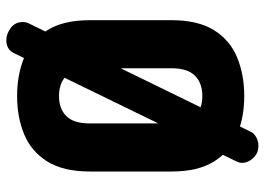

<svg xmlns="http://www.w3.org/2000/svg" viewBox="-138 -668 858 623"><g transform="rotate(-90 291.5 -357.0)"><path d="M291 6Q222 6 166.5 -17Q111 -40 78.5 -92Q46 -144 46 -230V-495Q46 -581 78.5 -633Q111 -685 166.5 -708Q222 -731 291 -731Q360 -731 416 -708Q472 -685 504.5 -633Q537 -581 537 -495V-230Q537 -144 504.5 -92Q472 -40 416 -17Q360 6 291 6ZM291 -130Q333 -130 357 -154Q381 -178 381 -230V-495Q381 -547 357 -571Q333 -595 291 -595Q249 -595 225.5 -571Q202 -547 202 -495V-230Q202 -178 225.5 -154Q249 -130 291 -130ZM130 52Q105 52 89.5 35Q74 18 74 -1Q74 -10 79 -20L430 -741Q442 -766 472 -766Q493 -766 512 -751.5Q531 -737 531 -713Q531 -702 527 -694L175 27Q170 38 157 45Q144 52 130 52Z"/></g></svg>

Font: Dosis ExtraLight ExtraBold
Style: Regular
Weight: 800
Version: Version 3.001; ttfautohint (v1.8.2)